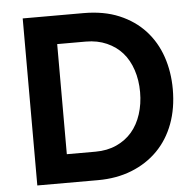

<svg xmlns="http://www.w3.org/2000/svg" viewBox="-51 -762 818 813"><g transform="rotate(-5 358.0 -355.0)"><path d="M75 0V-710H333Q420 -710 485 -682.5Q550 -655 594 -607Q638 -559 660 -494.5Q682 -430 682 -356Q682 -275 657.5 -209.5Q633 -144 587 -97.5Q541 -51 476.5 -25.5Q412 0 333 0ZM543 -356Q543 -407 528.5 -450.5Q514 -494 487.5 -524Q461 -554 421.5 -571.5Q382 -589 333 -589H211V-121H333Q383 -121 422.5 -139Q462 -157 488.5 -188Q515 -219 529 -262.5Q543 -306 543 -356Z"/></g></svg>

Font: Rising Sun
Style: Bold
Weight: 700
Designer: Matt McInerney, Pablo Impallari, Rodrigo Fuenzalida (Raleway font), Stephen Hutchings (Greek), Cristiano Sobral (main ch
Foundry: The Rising Sun Project Authors
Version: Version 4.327; ttfautohint (v1.8.4.7-5d5b-dirty)